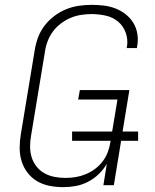

<svg xmlns="http://www.w3.org/2000/svg" viewBox="-20 -763 640 791"><path d="M240 8Q211 8 183.5 2.5Q156 -3 133 -16.5Q110 -30 93.5 -51.5Q77 -73 69 -99Q61 -125 61 -153.5Q61 -182 66 -211L123 -556Q127 -582 136.5 -608Q146 -634 163 -656.5Q180 -679 203 -696.5Q226 -714 251.5 -724.5Q277 -735 304 -739Q331 -743 357 -743Q383 -743 408 -740Q433 -737 456 -728Q479 -719 498 -704Q517 -689 529.5 -668.5Q542 -648 546 -622.5Q550 -597 545 -572Q545 -570 544.5 -568.5Q544 -567 544 -565H502Q502 -566 502 -567.5Q502 -569 503 -570Q508 -600 498 -628Q488 -656 466.5 -674Q445 -692 416 -698.5Q387 -705 357 -705Q335 -705 313 -701.5Q291 -698 270 -689Q249 -680 230 -665.5Q211 -651 197.5 -632.5Q184 -614 176 -592.5Q168 -571 165 -549L108 -204Q104 -181 104 -158.5Q104 -136 110.5 -115Q117 -94 130.5 -77Q144 -60 162.5 -49.5Q181 -39 203.5 -34.5Q226 -30 249 -30Q249 -30 249 -30Q249 -30 249 -30Q249 -30 249 -30Q249 -30 249 -30Q271 -30 292 -33.5Q313 -37 333.5 -45.5Q354 -54 372 -67.5Q390 -81 403.5 -99Q417 -117 424.5 -137.5Q432 -158 435 -179L436 -183H277V-221H442L464 -353H302L309 -392H513L485 -221H549V-183H479L449 0H406L420 -88Q406 -64 386 -45Q366 -26 341.5 -13.5Q317 -1 291 3.5Q265 8 240 8Z"/></svg>

Font: Iosevka Curly XLtExObl
Style: Regular
Weight: 200
Width: 7
Italic angle: -9°
Monospace: yes
Designer: Belleve Invis
Foundry: Belleve Invis
Version: Version 11.0.1; ttfautohint (v1.8.3)